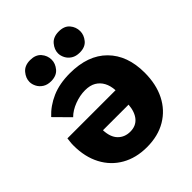

<svg xmlns="http://www.w3.org/2000/svg" viewBox="-204 -830 970 970"><g transform="rotate(-45 281.5 -344.5)"><path d="M281 20Q204 20 146 -13Q88 -46 56 -106.5Q24 -167 24 -248Q24 -264 25.5 -274Q27 -284 28 -296H372Q370 -330 357 -354Q344 -378 321 -391.5Q298 -405 263 -405Q226 -405 187.5 -390.5Q149 -376 124 -351L46 -430Q85 -472 140 -496Q195 -520 269 -520Q398 -520 468.5 -449Q539 -378 539 -255Q539 -172 508 -110.5Q477 -49 419 -14.5Q361 20 281 20ZM277 -95Q317 -95 340 -122Q363 -149 367 -198H184Q186 -147 211.5 -121Q237 -95 277 -95ZM94 -633Q94 -660 114.5 -684.5Q135 -709 174 -709Q213 -709 233 -686Q253 -663 253 -633Q253 -606 233 -582Q213 -558 174 -558Q148 -558 130 -569.5Q112 -581 103 -598.5Q94 -616 94 -633ZM298 -633Q298 -660 318.5 -684.5Q339 -709 379 -709Q418 -709 437.5 -686Q457 -663 457 -633Q457 -606 437.5 -582Q418 -558 379 -558Q352 -558 334 -569.5Q316 -581 307 -598.5Q298 -616 298 -633Z"/></g></svg>

Font: Moderustic
Style: Bold
Weight: 700
Designer: Tural Alisoy
Foundry: TAFT Foundry
Version: Version 2.120